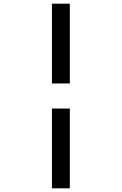

<svg xmlns="http://www.w3.org/2000/svg" viewBox="-20 -821 660 1041"><path d="M261.5 -368.5V-801H358.5V-368.5ZM261.5 200V-232.5H358.5V200Z"/></svg>

Font: Monaspace Krypton Var ExLight
Style: Regular
Weight: 200
Designer: Riley Cran and the Lettermatic Team
Version: Version 1.200 (Monaspace Krypton Var)